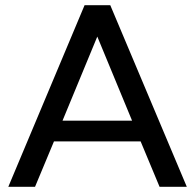

<svg xmlns="http://www.w3.org/2000/svg" viewBox="-20 -720 752 740"><path d="M595 0H700L405 -700H306L12 0H115L188 -175H522ZM221 -255 355 -579 489 -255Z"/></svg>

Font: AWKNG-Font Medium
Style: Regular
Weight: 500
Designer: Awakening Church
Foundry: Awakening Church
Version: Version 1.700;PS 001.700;hotconv 1.0.88;makeotf.lib2.5.64775